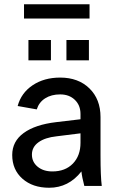

<svg xmlns="http://www.w3.org/2000/svg" viewBox="-20 -884 555 913"><path d="M463.9 0H380.9Q369.6 -43 367.2 -68.8Q306.2 8.8 213.9 8.8Q135.3 8.8 86.7 -34.2Q38.1 -77.1 38.1 -147Q38.1 -211.9 92.8 -251.7Q147.5 -291.5 247.1 -303.2L362.8 -316.9V-341.8Q362.8 -383.3 335.9 -409.2Q309.1 -435.1 266.1 -435.1Q224.1 -435.1 194.8 -416.5Q165.5 -397.9 154.8 -363.8L64 -379.9Q80.6 -441.9 135 -478.5Q189.5 -515.1 266.1 -515.1Q352.5 -515.1 405.3 -463.6Q458 -412.1 458 -327.1V-145Q458 -45.9 463.9 0ZM229 -68.8Q290.5 -68.8 326.7 -106.2Q362.8 -143.6 362.8 -205.1V-250L249 -235.8Q194.3 -230 163.1 -207.5Q131.8 -185.1 131.8 -148.9Q131.8 -113.8 158.9 -91.3Q186 -68.8 229 -68.8ZM222.2 -597.2H115.2V-693.8H222.2ZM402.8 -597.2H295.9V-693.8H402.8ZM94.2 -795.9V-863.8H405.8V-795.9Z"/></svg>

Font: LT Superior Med
Style: Regular
Weight: 500
Designer: Daniel Lyons
Foundry: LyonsType
Version: Version 1.000